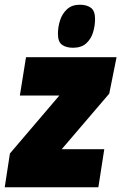

<svg xmlns="http://www.w3.org/2000/svg" viewBox="-39 -792 513 812"><path d="M-19 0 3 -143 212 -388H45L71 -550H454L423 -396L222 -161H402L377 0ZM270 -590Q241 -590 223.5 -602.5Q206 -615 206 -649Q206 -678 215 -706Q224 -734 244.5 -753Q265 -772 299 -772Q328 -772 345.5 -759Q363 -746 363 -712Q363 -683 354.5 -655Q346 -627 325.5 -608.5Q305 -590 270 -590Z"/></svg>

Font: Georama Semi Condensed Black
Style: Italic
Weight: 900
Width: 4
Italic angle: -9°
Designer: Jean-Baptiste Levee
Foundry: Production Type
Version: Version 1.000